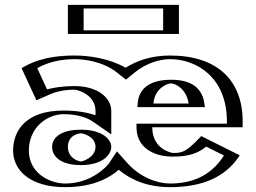

<svg xmlns="http://www.w3.org/2000/svg" viewBox="-20 -757 1055 792"><path d="M285 -737H693V-617H285ZM235 -151C235 -187 267 -207 314 -207C361 -207 399 -181 399 -151C399 -121 361 -91 314 -91C267 -91 235 -115 235 -151ZM588 -330C591 -377 625 -413 686 -413C738 -413 775 -384 783 -330ZM148 -357 92 -478C92 -478 156 -528 287 -528C349 -528 437 -513 499 -464C548 -504 612 -528 681 -528C837 -528 956 -436 956 -256C956 -249 956 -238 955 -232H583C583 -153 649 -126 694 -126C751 -126 776 -137 819 -183L947 -119C889 -22 795 15 681 15C596 15 520 -21 468 -79C468 -79 406 15 249 15C142 15 59 -43 59 -136C59 -228 126 -301 242 -301C327 -301 376 -278 399 -262V-299C399 -355 338 -387 287 -387C195 -387 148 -357 148 -357ZM300 -722H678V-632H300ZM220 -151C220 -199.1 264 -222 314 -222C364.1 -222 414 -194.4 414 -151C414 -108.4 365.4 -76 314 -76C262.6 -76 220 -103.8 220 -151ZM572 -315 573 -331C576.5 -385.8 618.1 -428 686 -428C744.5 -428 788.8 -393.3 797.8 -332.2L800.4 -315ZM155.1 -377.4 111.1 -472.5C133.2 -485.5 191 -513 287 -513C347 -513 431.8 -498 489.7 -452.2L499.2 -444.8L508.5 -452.4C554.8 -490.2 615.5 -513 681 -513C830.3 -513 941 -427.5 941 -256C941 -253.6 941 -248.5 940.9 -247H568V-232C568 -141.9 644.6 -111 694 -111C750.1 -111 781.6 -123.4 822.2 -164.6L925.4 -113C869.5 -31 786 0 681 0C600.3 0 528.4 -34.1 479.2 -89L466.2 -103.5L455.5 -87.3C454.6 -86 396.4 0 249 0C146.6 0 74 -54.1 74 -136C74 -219.5 133.2 -286 242 -286C324.3 -286 370.1 -263.8 390.4 -249.7L414 -233.3V-299C414 -367.7 341.8 -402 287 -402C220.7 -402 176 -386.7 155.1 -377.4ZM300 -722V-632H678V-722ZM220 -151C220 -103.8 262.6 -76 314 -76C365.4 -76 414 -108.4 414 -151C414 -194.4 364.1 -222 314 -222C264 -222 220 -199.1 220 -151ZM572 -315H800.4L797.8 -332.2C788.8 -393.3 744.5 -428 686 -428C618.1 -428 576.5 -385.8 573 -331ZM155.1 -377.4C176 -386.7 220.7 -402 287 -402C341.8 -402 414 -367.7 414 -299V-233.3L390.4 -249.7C370.1 -263.8 324.3 -286 242 -286C133.2 -286 74 -219.5 74 -136C74 -54.1 146.6 0 249 0C396.4 0 454.6 -86 455.5 -87.3L466.2 -103.5L479.2 -89C528.4 -34.1 600.3 0 681 0C786 0 869.5 -31 925.4 -113L822.2 -164.6C781.6 -123.4 750.1 -111 694 -111C644.6 -111 568 -141.9 568 -232V-247H940.9C941 -248.5 941 -253.6 941 -256C941 -427.5 830.3 -513 681 -513C615.5 -513 554.8 -490.2 508.5 -452.4L499.2 -444.8L489.7 -452.2C431.8 -498 347 -513 287 -513C191 -513 133.2 -485.5 111.1 -472.5ZM285 -737V-617H693V-737ZM235 -151C235 -115.2 267 -91 314 -91C361.2 -91 399 -120.8 399 -151C399 -181.1 361.2 -207 314 -207C267 -207 235 -186.8 235 -151ZM588 -330H783C775 -383.9 737.9 -413 686 -413C625.1 -413 591 -376.9 588 -330ZM161.2 -363.7C180.4 -372.2 223.1 -387 287 -387C338.1 -387 399 -355.1 399 -299V-262C376 -278 327 -301 242 -301C126.1 -301 59 -227.9 59 -136C59 -43.1 142 15 249 15C403 15 465.5 -75.3 468 -79C520 -21 596 15 681 15C789 15 878.5 -17.6 937.8 -104.6L947.5 -118.8L819.2 -182.9L811.5 -175.2C773 -136 747.4 -126 694 -126C649.1 -126 583 -153.1 583 -232H955.7L955.9 -246.8C956 -248.4 956 -253.5 956 -256C956 -435.9 836.9 -528 681 -528C612 -528 548 -504 499 -464C437 -513 349.1 -528 287 -528C188.1 -528 127.5 -499.6 103.5 -485.5L91.7 -478.6L147.7 -357.7ZM325 -722H653V-632H325ZM195 -151C195 -115.6 224.5 -76 314 -76C405.2 -76 439 -120.9 439 -151C439 -182.1 402 -222 314 -222C228.1 -222 195 -187.4 195 -151ZM547 -315H825.3L822.9 -330.8C815.3 -382.2 783.1 -428 686 -428C578.1 -428 550.8 -374.5 548 -330.4ZM174.1 -388.4 133.8 -475.4C152.9 -487.2 205.6 -513 287 -513C331.1 -513 405.9 -502.6 462.9 -457.6L499.6 -428.5L535.3 -457.7C582.9 -496.5 638.6 -513 681 -513C789.9 -513 916 -438.8 916 -256C916 -253.5 916 -249.4 915.9 -247H543V-232C543 -153.7 605.8 -111 694 -111C757.5 -111 798.8 -125.3 830.4 -152.3L903.8 -115.6C846.2 -24.8 762.7 0 681 0C628.1 0 557.7 -26.1 505.9 -83.8L462.2 -132.5L429.2 -82.6C425.6 -77.3 362.2 0 249 0C185.3 0 99 -42.3 99 -136C99 -231 174.4 -286 242 -286C305.1 -286 343.5 -269 363.8 -254.9L439 -202.6V-299C439 -355.5 380.5 -402 287 -402C239.3 -402 200.1 -395.2 174.1 -388.4ZM260 -737V-617H718V-737ZM260 -151C260 -198.6 303.3 -207 314 -207C323.8 -207 374 -193.4 374 -151C374 -108.5 321.8 -91 314 -91C305.5 -91 260 -103.2 260 -151ZM758.1 -330H613C616.7 -387.8 665 -413 686 -413C699.7 -413 748.6 -394.2 758.1 -330ZM69 -475.7 130.3 -343.2 185.6 -367.7C203.1 -375.5 238.2 -387 287 -387C299.6 -387 374 -367.2 374 -299V-281.8C343.3 -292.2 298.9 -301 242 -301C85.1 -301 34 -216.5 34 -136C34 -54.9 103.5 15 249 15C375.4 15 440.5 -31 469.6 -56.8C518.2 -16.1 587 15 681 15C814.3 15 907.3 -25.9 964.2 -109.3L968.9 -116.3L810.1 -195.7L784.7 -169.8C744.2 -128.7 724.6 -126 694 -126C688 -126 608 -141.2 608 -232H980.7L980.9 -246.9C981 -248.4 981 -253.6 981 -256C981 -424.7 877.2 -528 681 -528C603.9 -528 543 -506.2 498.1 -477.5C435.7 -513.8 354.1 -528 287 -528C159.9 -528 100.7 -494.3 69 -475.7Z"/></svg>

Font: Hussar Outliner
Style: Regular
Weight: 700
Foundry: Cannot Into Space Fonts
Version: Version 0.92